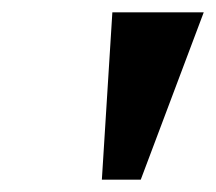

<svg xmlns="http://www.w3.org/2000/svg" viewBox="-20 -734 350 311"><path d="M145 -443 162 -714H310L208 -443Z"/></svg>

Font: Noto Serif Tamil SemiCondensed
Style: Bold Italic
Weight: 700
Width: 4
Italic angle: -12°
Designer: Indian Type Foundry, Tom Grace, and the Monotype Design Team
Foundry: Monotype Imaging Inc.
Version: Version 2.003; ttfautohint (v1.8.4.7-5d5b)